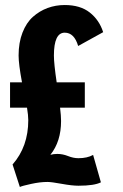

<svg xmlns="http://www.w3.org/2000/svg" viewBox="-20 -726 490 764"><path d="M59 18 30 -71.5Q92.5 -142.5 92.5 -248Q92.5 -266.5 87.5 -297.5H20V-398.5H67.5Q54 -471 54 -505Q54 -556.5 69.5 -596.2Q85 -636 111.2 -659.2Q137.5 -682.5 169.5 -694.2Q201.5 -706 237.5 -706Q299.5 -706 337.2 -676.2Q375 -646.5 390.5 -598L291 -543Q275.5 -596 237.5 -596Q194.5 -596 194.5 -505Q194.5 -473 205.5 -398.5H317.5V-297.5H219Q223 -265.5 223 -244.5Q223 -163 180.5 -110Q193.5 -113.5 208 -113.5Q229.5 -113.5 250.8 -105Q272 -96.5 292 -96.5Q327 -96.5 350.5 -109.5L381.5 -0.5Q355.5 13 292 13Q266.5 13 225.5 5.5Q184.5 -2 169 -2Q139.5 -2 104 5.8Q68.5 13.5 59 18Z"/></svg>

Font: League Mono Condensed
Style: Bold
Weight: 700
Width: 1
Designer: Tyler Finck
Foundry: The League of Moveable Type / Tyler Finck
Version: Version 2.210